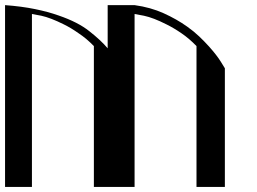

<svg xmlns="http://www.w3.org/2000/svg" viewBox="-20 -740 1019 760"><path d="M406.2 -548.8C388 -570.3 363.9 -592.8 334 -616.2C304 -640.3 263.3 -661.1 211.9 -678.7C184.6 -688.5 153.3 -696.9 118.2 -704.1C83 -711.3 43.6 -716.5 0 -719.7V-269.5V0H106.4V-35.2V-557.6V-684.6L143.6 -677.7C167.6 -672.5 197.3 -661.1 232.4 -643.6C251.3 -634.4 270.8 -622.7 291 -608.4C311.8 -594.7 332 -577.8 351.6 -557.6V-35.2V0H406.2H463.9H512.7V-35.2V-557.6V-684.6L549.8 -677.7C574.5 -672.5 604.2 -661.1 638.7 -643.6C657.6 -634.4 677.4 -622.7 698.2 -608.4C718.4 -594.7 738.3 -577.8 757.8 -557.6V-35.2V0H782.2H870.1V-35.2V-469.7L854.5 -495.1C844.1 -512 828.5 -532.2 807.6 -555.7C795.9 -568.7 782.9 -582 768.6 -595.7C754.2 -609.4 738.3 -622.4 720.7 -634.8C693.4 -654.3 662.4 -671.9 627.9 -687.5C593.4 -703.1 555 -713.9 512.7 -719.7H406.2Z"/></svg>

Font: Cully Mac
Style: Regular
Weight: 400
Designer: Arif Nurcahyadi
Version: Version 1.0